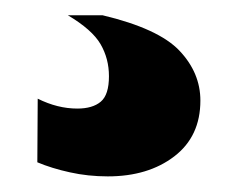

<svg xmlns="http://www.w3.org/2000/svg" viewBox="-20 -20 302 252"><path d="M121.5 211.5Q95.5 211.5 71.8 206.2Q48 201 29 193L29.5 109.5Q55.5 122.5 81.5 122.5Q101.5 122.5 112.2 113.5Q123 104.5 123 80Q123 57 112 38Q101 19 69 0H114.5Q188 17.5 215.5 46.5Q243 75.5 243 112Q243 159 208.8 185.2Q174.5 211.5 121.5 211.5Z"/></svg>

Font: Spline Sans
Style: Regular
Weight: 400
Designer: Eben Sorkin, Mirko Velimirovic
Foundry: Sorkin Type
Version: Version 1.001